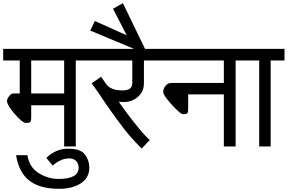

<svg xmlns="http://www.w3.org/2000/svg" viewBox="-30 -920 1807 1206"><path d="M373 -333V-540H166V-333ZM14 -286Q14 -299 27.5 -316Q41 -333 53 -333H94V-540H-10V-613H528V-540H446V0H373V-259H166V-181Q166 -162 161 -155Q156 -148 133.5 -148Q111 -148 62.5 -204Q14 -260 14 -286Z M405 75Q352 75 301 120L261 72Q320 14 398 14Q476 14 503.5 50.5Q531 87 531 133Q531 197 477.5 231.5Q424 266 342 266Q210 266 144 206Q87 155 71 55H142Q155 132 214 168Q273 204 338 204Q464 204 464 133Q464 107 448 91Q432 75 405 75Z M874 -396Q874 -345 836.5 -312Q799 -279 745 -279Q736 -279 716 -281Q774 -197 834.5 -123.5Q895 -50 911 -41L860 13Q788 -59 750.5 -109Q713 -159 703.5 -171.5Q694 -184 669.5 -218.5Q645 -253 635 -268Q591 -334 546 -397L605 -438L636 -393Q665 -352 739 -352Q801 -352 801 -398V-540H508V-613H963V-540H874Z M881 -613H812L537 -728L566 -788L766 -698L680 -865L742 -900Z M1046 -399H1376V-540H943V-613H1531V-540H1450V0H1376V-327H1152V-239Q1152 -215 1147 -209Q1142 -203 1119 -203Q1103 -203 1049 -262.5Q995 -322 995 -342Q995 -362 1009.5 -380.5Q1024 -399 1046 -399Z M1757 -540H1670V0H1598V-540H1511V-613H1757Z"/></svg>

Font: Autonym
Style: Regular
Weight: 500
Version: Version 1.0.20131126